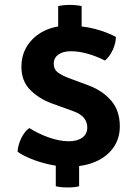

<svg xmlns="http://www.w3.org/2000/svg" viewBox="-20 -720 580 802"><path d="M268.5 -24Q225.5 -24 184 -33.5Q142.5 -43 108.2 -57.2Q74 -71.5 53.5 -86Q54 -103 60.8 -123Q67.5 -143 78.8 -160Q90 -177 103 -185Q137.5 -162.5 182 -146.5Q226.5 -130.5 265.5 -130Q301 -129.5 322.8 -144.5Q344.5 -159.5 344.5 -187Q345 -208 331.8 -226Q318.5 -244 285 -256L195 -288.5Q141.5 -308.5 105.5 -345.2Q69.5 -382 69.5 -440.5Q69.5 -492 95 -530.5Q120.5 -569 164.2 -590.8Q208 -612.5 263 -612.5Q326 -612.5 375.5 -599.5Q425 -586.5 464 -566Q464 -539.5 451.2 -511.8Q438.5 -484 418.5 -467Q382 -485.5 345.5 -495.8Q309 -506 276.5 -506Q243 -506 223.8 -492Q204.5 -478 204.5 -454Q204.5 -430.5 220.5 -418.2Q236.5 -406 264.5 -395L350.5 -363Q409 -341 444.8 -299.2Q480.5 -257.5 480.5 -192Q480.5 -142 454 -104Q427.5 -66 379.8 -45Q332 -24 268.5 -24ZM262.5 63Q248.5 63 235.8 61.8Q223 60.5 213 58V-65H310.5V58Q301.5 60.5 289 61.8Q276.5 63 262.5 63ZM223 -569.5V-694.5Q233 -697 246 -698.2Q259 -699.5 272 -699.5Q284.5 -699.5 297.8 -698.2Q311 -697 321 -694.5V-569.5Z"/></svg>

Font: Signika Light SemiBold
Style: Regular
Weight: 600
Version: Version 2.003;gftools[0.9.32]